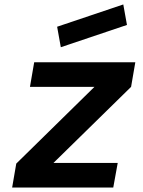

<svg xmlns="http://www.w3.org/2000/svg" viewBox="-20 -842 640 862"><path d="M550 -730 253 -630 236.5 -722 533.5 -822ZM488.5 0H34.5L53 -107.5L404 -452H114.5L133.5 -562.5H587.5L568.5 -452L220 -110.5H508.5Z"/></svg>

Font: Russisch Sans
Style: Bold Italic
Weight: 700
Italic angle: -10°
Designer: Michael Sharanda (font) & Cristiano Sobral (main changes)
Foundry: Michael Sharanda
Version: Version 2.00;September 8, 2020;FontCreator 13.0.0.2681 64-bi